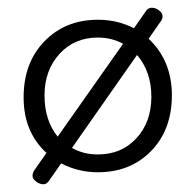

<svg xmlns="http://www.w3.org/2000/svg" viewBox="-20 -435 505 496"><path d="M100 -40Q41 -94 41 -183.5Q41 -273 95 -328.5Q149 -384 233 -384Q284 -384 326 -362L356 -405Q362 -415 372 -415Q382 -415 391 -408Q400 -401 400 -393Q400 -385 394 -378L364 -335Q424 -278 424 -189Q424 -100 370.5 -45Q317 10 233 10Q182 10 138 -13L108 30Q101 41 92.5 41Q84 41 76 36Q64 28 64 19.5Q64 11 70 3ZM334 -293 166 -53Q195 -36 233 -36Q294 -36 332.5 -78Q371 -120 371 -185Q371 -250 334 -293ZM233 -338Q172 -338 133.5 -295.5Q95 -253 95 -188.5Q95 -124 129 -82L298 -322Q268 -338 233 -338Z"/></svg>

Font: Flamenco
Style: Regular
Weight: 400
Designer: Luciano Vergara
Foundry: Luciano Vergara
Version: Version 1.003